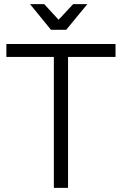

<svg xmlns="http://www.w3.org/2000/svg" viewBox="-20 -914 593 934"><path d="M11 -700H542V-637H311V0H242V-637H11ZM336 -894H405L302 -769H228L126 -894H195L265 -818Z"/></svg>

Font: Gontserrat Light
Style: Regular
Weight: 300
Designer: Julieta Ulanovsky
Foundry: Julieta Ulanovsky
Version: Version 6.001